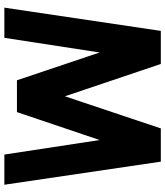

<svg xmlns="http://www.w3.org/2000/svg" viewBox="40 -780 740 859"><g transform="rotate(90 409.5 -350.0)"><path d="M117.7 -700 13.7 0H148.7L214.3 -426.3L338.7 -56.3H481L606 -426.3L671 0H806L702.7 -700H554L410.3 -271L265.7 -700Z"/></g></svg>

Font: Unageo Variable
Style: Regular
Weight: 300
Designer: Richard Sepsi
Foundry: Richard Sepsi
Version: Version 2.200